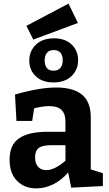

<svg xmlns="http://www.w3.org/2000/svg" viewBox="-20 -1030 601 1062"><path d="M482 -93 549 -72V-1L374 8L357 -76Q320 -33 274.5 -10.5Q229 12 181 12Q115 12 74 -30Q33 -72 33 -147Q33 -229 85.5 -265Q138 -301 243 -301H342V-356Q342 -401 320 -422Q298 -443 254 -443Q216 -443 169 -431L158 -361H71L63 -507Q198 -546 291 -546Q386 -546 434 -506Q482 -466 482 -382ZM236 -89Q260 -89 287.5 -103Q315 -117 342 -141V-227H266Q215 -227 194.5 -211.5Q174 -196 174 -161Q174 -125 191 -107Q208 -89 236 -89ZM411 -903 164 -811 126 -887 359 -1010ZM142 -695Q142 -748 178.5 -783Q215 -818 279 -818Q340 -818 376 -784Q412 -750 412 -697Q412 -644 375.5 -609Q339 -574 276 -574Q214 -574 178 -608Q142 -642 142 -695ZM327 -697Q327 -723 314.5 -738Q302 -753 277 -753Q252 -753 239.5 -737.5Q227 -722 227 -695Q227 -669 239 -654Q251 -639 276 -639Q301 -639 314 -654.5Q327 -670 327 -697Z"/></svg>

Font: Bitter Pro
Style: Bold
Weight: 700
Designer: Sol Matas, and Bitter project Authors
Foundry: Sol Matas
Version: Version 1.010